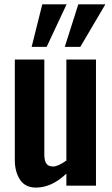

<svg xmlns="http://www.w3.org/2000/svg" viewBox="-20 -851 513 880"><path d="M276.9 -636.2 338.9 -831.1H462.9L348.1 -636.2ZM125 -636.2 173.8 -831.1H285.2L193.8 -636.2ZM145 8.8Q95.7 8.8 71.8 -27.3Q47.9 -63.5 47.9 -118.2V-578.1H183.1V-143.1Q183.1 -115.7 192.1 -101.8Q201.2 -87.9 223.1 -87.9Q246.1 -87.9 284.2 -115.2V-578.1H419.9V0H284.2V-55.2Q216.8 8.8 145 8.8Z"/></svg>

Font: Oswald Medium
Style: Regular
Weight: 500
Designer: Vernon Adams
Foundry: Vernon Adams
Version: Version 4.103